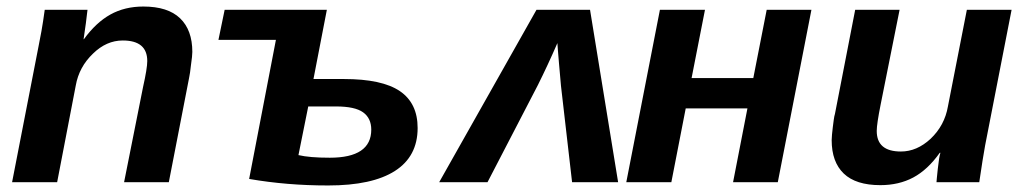

<svg xmlns="http://www.w3.org/2000/svg" viewBox="-20 -558 3136 588"><path d="M360 0 418 -291Q431 -349 431 -371Q431 -434 356 -434Q306 -434 265 -394Q222 -353 212 -296L155 0H17L98 -416Q102 -435 107 -463Q112 -491 117 -528H248Q248 -526 246.5 -516Q245 -506 243 -487L236 -438H237Q274 -489 318 -513.5Q362 -538 419 -538Q494 -538 531.5 -502Q569 -466 569 -399Q569 -393 568 -383.5Q567 -374 565 -360Q562 -332 559 -319L497 0Z M1259 -166Q1259 -79 1189.5 -34.5Q1120 10 985 10Q921 10 861 5Q801 0 743 -10L825 -436H649L668 -528H981L940 -316H1033Q1150 -316 1204.5 -279Q1259 -242 1259 -166ZM894 -83Q928 -75 990 -75Q1117 -75 1117 -161Q1117 -196 1092 -214Q1067 -232 1009 -232H924Z M1623 -528H1787L1873 0H1732L1698 -295L1692 -363Q1690 -389 1688.5 -405Q1687 -421 1687 -426Q1657 -357 1627 -297L1473 0H1325Z M2139 -528 2098 -319H2287L2328 -528H2465L2362 0H2225L2269 -226H2080L2036 0H1898L2001 -528Z M2735 -528 2677 -238Q2665 -178 2665 -157Q2665 -94 2739 -94Q2788 -94 2830 -133Q2873 -174 2883 -232L2941 -528H3078L2997 -113Q2990 -75 2979 0H2848Q2848 -2 2849 -12Q2850 -22 2852 -41Q2854 -60 2856 -72Q2858 -84 2860 -90H2858Q2821 -38 2777 -14.5Q2733 9 2676 9Q2601 9 2564 -26.5Q2527 -62 2527 -129Q2527 -135 2528 -146Q2529 -157 2530.5 -169Q2532 -181 2533.5 -192Q2535 -203 2537 -209L2599 -528Z"/></svg>

Font: Libra Sans Modern
Style: Bold Italic
Weight: 700
Italic angle: -12°
Foundry: Stefan Peev, Context Ltd
Version: Version 1.000